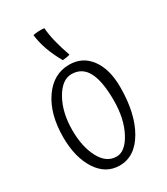

<svg xmlns="http://www.w3.org/2000/svg" viewBox="-187 -830 806 925"><g transform="rotate(-30 215.5 -368.0)"><path d="M31 -244Q31 -372 86.5 -452.5Q142 -533 230 -533Q304 -533 347 -474.5Q390 -416 390 -317Q390 -171 337.5 -80.5Q285 10 200 10Q123 10 77 -61Q31 -132 31 -244ZM331 -277Q331 -384 303 -436Q275 -488 217 -488Q164 -488 125 -419Q86 -350 86 -251Q86 -159 119 -97Q152 -35 208 -35Q257 -35 294 -105.5Q331 -176 331 -277ZM215 -745Q218 -707 228 -666.5Q238 -626 256 -574Q246 -571 236 -569.5Q226 -568 215 -567Q189 -613 173.5 -656Q158 -699 153 -742Q165 -745 182.5 -746Q200 -747 215 -745Z"/></g></svg>

Font: Atma Light
Style: Regular
Weight: 300
Designer: Gregori Vincens, Jeremie Hornus, Riccardo Olocco, Yoann Minet.
Foundry: black foundry
Version: Version 1.102;PS 1.100;hotconv 1.0.86;makeotf.lib2.5.63406